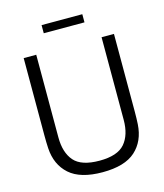

<svg xmlns="http://www.w3.org/2000/svg" viewBox="-129 -982 936 1093"><g transform="rotate(-15 338.5 -435.5)"><path d="M605 -274Q605 -232 603 -198Q597 -100 534 -43Q471 14 340 14Q209 14 145 -43Q81 -100 75 -198Q73 -232 73 -274V-730H147V-243Q147 -153 190 -103.5Q233 -54 340 -54Q446 -54 489 -104Q532 -154 532 -243V-730H605ZM220 -837V-885H460V-837Z"/></g></svg>

Font: Nacelle Light
Style: Regular
Weight: 300
Designer: Sora Sagano
Foundry: Sora Sagano
Version: Version 1.000;FEAKit 1.0